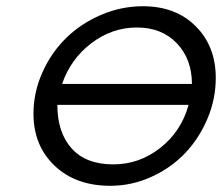

<svg xmlns="http://www.w3.org/2000/svg" viewBox="-20 -580 709 613"><path d="M86.9 -216.8Q86.9 -285.6 115.5 -349.1Q144 -412.6 191.2 -458.7Q238.3 -504.9 302.7 -532.5Q367.2 -560.1 436 -560.1Q541 -560.1 605 -496.1Q668.9 -432.1 668.9 -331.1Q668.9 -263.7 642.1 -200.4Q615.2 -137.2 570.3 -90.3Q525.4 -43.5 462.9 -15.1Q400.4 13.2 332 13.2Q221.7 13.2 154.3 -51Q86.9 -115.2 86.9 -216.8ZM178.2 -312H592.8Q592.8 -391.1 544.7 -441.7Q496.6 -492.2 417 -492.2Q337.4 -492.2 271.5 -441.9Q205.6 -391.6 178.2 -312ZM163.1 -245.1Q163.1 -157.2 208.7 -106.2Q254.4 -55.2 341.8 -55.2Q425.3 -55.2 492.2 -108.2Q559.1 -161.1 582 -245.1Z"/></svg>

Font: Involve
Style: Italic
Weight: 400
Italic angle: -10.5°
Designer: Stefan Peev
Foundry: Context Ltd.
Version: Version 1.001